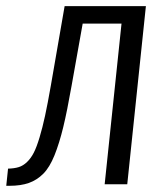

<svg xmlns="http://www.w3.org/2000/svg" viewBox="-32 -598 510 623"><path d="M-11.7 4.9 -5.9 -50.8Q14.2 -51.3 28.6 -55.7Q43 -60.1 55.7 -72.3Q68.4 -84.5 77.6 -102.5Q86.9 -120.6 96.4 -152.3Q106 -184.1 114.3 -222.7Q122.6 -261.2 132.8 -319.3L177.7 -578.1H441.4L380.9 0H307.6L362.3 -521.5H236.3L200.2 -319.3Q186 -238.3 173.3 -185.8Q160.6 -133.3 144.8 -94Q128.9 -54.7 108.4 -34.2Q87.9 -13.7 61.8 -4.4Q35.6 4.9 -1.5 4.9Z"/></svg>

Font: Oswald
Style: Light
Weight: 300
Designer: Vernon Adams
Foundry: Vernon Adams
Version: 3.0; ttfautohint (v0.95.6-bc232) -l 8 -r 50 -G 200 -x 0 -w "